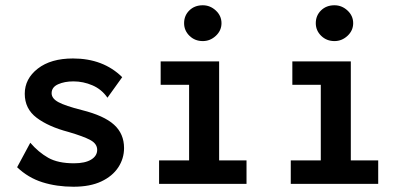

<svg xmlns="http://www.w3.org/2000/svg" viewBox="-20 -698 1540 729"><path d="M259 11Q195 11 141 -6Q87 -23 45 -63L95 -156Q126 -120 163 -99Q200 -78 261 -78Q303 -78 326 -92Q349 -106 349 -129Q349 -152 323.5 -166Q298 -180 240 -197Q164 -217 119 -251Q74 -285 74 -342Q74 -399 123.5 -437.5Q173 -476 257 -476Q372 -476 444 -405L388 -327Q366 -359 331 -374Q296 -389 259 -389Q225 -389 200.5 -378Q176 -367 176 -344Q176 -324 202 -310Q228 -296 291 -280Q375 -259 413 -224.5Q451 -190 451 -136Q451 -96 429 -62.5Q407 -29 364.5 -9Q322 11 259 11Z M584 0V-89H698V-376H590V-465H812V-89H916V0ZM750 -542Q720 -542 699.5 -562Q679 -582 679 -610Q679 -639 699 -658.5Q719 -678 750 -678Q778 -678 799.5 -658Q821 -638 821 -610Q821 -582 799.5 -562Q778 -542 750 -542Z M1084 0V-89H1198V-376H1090V-465H1312V-89H1416V0ZM1250 -542Q1220 -542 1199.5 -562Q1179 -582 1179 -610Q1179 -639 1199 -658.5Q1219 -678 1250 -678Q1278 -678 1299.5 -658Q1321 -638 1321 -610Q1321 -582 1299.5 -562Q1278 -542 1250 -542Z"/></svg>

Font: Inconsolata
Style: Bold
Weight: 700
Monospace: yes
Designer: Raph Levien, Cyreal, Brenton Simpson
Foundry: Raph Levien, Cyreal, Google
Version: Version 3.100; ttfautohint (v1.8.4.7-5d5b)